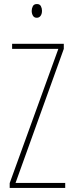

<svg xmlns="http://www.w3.org/2000/svg" viewBox="-20 -931 363 951"><path d="M303 0H28V-24L269 -689H40V-714H296V-689L57 -25H303ZM163 -911Q177 -911 182.5 -900.5Q188 -890 188 -878Q188 -862 181 -852.5Q174 -843 162 -843Q149 -843 143 -853.5Q137 -864 137 -877Q137 -889 142.5 -900Q148 -911 163 -911Z"/></svg>

Font: Noto Sans Gurmukhi ExtraCondensed Thin
Style: Regular
Weight: 100
Width: 2
Designer: Jelle Bosma - Monotype Design Team
Foundry: Monotype Imaging Inc.
Version: Version 2.004; ttfautohint (v1.8.4.7-5d5b)